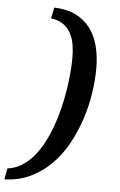

<svg xmlns="http://www.w3.org/2000/svg" viewBox="-106 -758 588 940"><g transform="rotate(5 188.0 -287.5)"><path d="M353 -439Q353 -379.9 343 -314.5Q333 -249 311.8 -185.1Q290.5 -121.1 258.3 -62.7Q226.1 -4.4 181.4 40.5Q136.7 85.4 79.6 112.8Q22.5 140.1 -47.9 142.1L-38.1 87.9Q0 83 31.7 63.2Q63.5 43.5 89.4 12.9Q115.2 -17.6 136 -56.9Q156.7 -96.2 172.6 -139.9Q188.5 -183.6 199.7 -229.7Q210.9 -275.9 218 -320.3Q225.1 -364.7 228.5 -405.5Q231.9 -446.3 231.9 -479Q231.9 -511.7 227.1 -542.7Q222.2 -573.7 208.7 -598.9Q195.3 -624 171.6 -641.1Q147.9 -658.2 110.8 -663.1L122.1 -716.8Q184.6 -714.8 228.5 -692.9Q272.5 -670.9 300 -633.8Q327.6 -596.7 340.3 -546.6Q353 -496.6 353 -439Z"/></g></svg>

Font: Charis SIL
Style: Bold Italic
Weight: 700
Italic angle: -11°
Foundry: SIL International
Version: Version 4.112